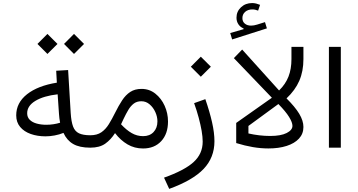

<svg xmlns="http://www.w3.org/2000/svg" viewBox="-20 -946 2291 1230"><path d="M219.9 -664.5 283.9 -600.4 348.2 -664.5 283.9 -728.7ZM390.1 -664.5 454.1 -600.4 518.4 -664.5 454.1 -728.7ZM344.2 -416.4Q222.4 -396.8 153.1 -342.2Q83.9 -287.5 83.9 -207Q83.9 -162.8 109.1 -132.8Q134.2 -102.8 176.9 -87.7Q219.6 -72.6 271.3 -72.6Q300.2 -72.6 330.3 -78.3Q360.3 -83.9 386.6 -94.6Q408.4 -46.8 449.1 -23.4Q489.9 0 558.3 0H558.8V-79.5H558.3Q512.6 -79.5 486.3 -91.9Q460 -104.2 448.2 -135.2Q436.4 -166.3 432.9 -222.5L416.4 -497.3L340 -492.8ZM349.3 -341.8 357.9 -216.2Q359.1 -201 360.6 -187.6Q362.1 -174.2 365 -159.8Q345.3 -153.6 322.7 -150.2Q300 -146.7 276.3 -146.7Q243.2 -146.7 215.3 -154.4Q187.4 -162 170.7 -178.4Q154.1 -194.8 154.1 -220.4Q154.1 -268.1 206.8 -299.9Q259.6 -331.7 349.3 -341.8Z M558.6 -79.5Q550.2 -79.5 547.2 -69.8Q544.2 -60 544.2 -39.9Q544.2 -19.5 547.2 -9.8Q550.2 0 558.6 0Q617.9 0 654 -25.5Q690.1 -51.1 716.9 -93.3Q752.1 -47.3 796.8 -21.1Q841.5 5.2 896.4 5.2Q969.2 5.2 1012.8 -41.7Q1056.3 -88.6 1056.3 -167.4Q1056.3 -220.3 1034.9 -268Q1013.4 -315.8 975.2 -346.1Q937.1 -376.5 886.8 -376.5Q844 -376.5 814.4 -357Q784.8 -337.5 762.3 -303.1Q739.8 -268.7 717.9 -224.5Q697.7 -183.6 677.3 -150.6Q656.9 -117.6 629.3 -98.6Q601.7 -79.5 558.6 -79.5ZM755.4 -149.8 772.5 -186.1Q787.1 -216.7 802 -241.8Q816.9 -267 836.7 -282.2Q856.5 -297.4 885.5 -297.4Q915.6 -297.4 938.7 -277.3Q961.9 -257.3 975.2 -227.7Q988.5 -198.2 988.5 -168.8Q988.5 -126.1 963.7 -100Q939 -73.8 896.9 -73.8Q857.4 -73.8 823.5 -93.5Q789.6 -113.1 755.4 -149.8Z M1223.6 -285.2Q1240.8 -237.4 1252.9 -192Q1265 -146.7 1271.8 -107.7Q1278.5 -68.6 1278.5 -38.7Q1278.5 39.6 1219.7 92.8Q1160.9 145.9 1030.8 192.1L1064 264Q1215.1 209.1 1284.5 136.1Q1353.8 63.1 1353.8 -41.1Q1353.8 -94.9 1338.5 -162.7Q1323.1 -230.5 1295.4 -310.8ZM1202.5 -518.6 1266.5 -454.5 1330.8 -518.6 1266.5 -582.8Z M1646 -915Q1633.4 -920.1 1620.9 -923.3Q1608.4 -926.4 1595.8 -926.4Q1552.5 -926.4 1523.8 -899.4Q1495 -872.4 1495 -832.5Q1495 -808.7 1507.2 -790.4Q1519.4 -772.2 1540.3 -763.9V-759L1454.8 -734.4L1467.1 -693.3L1689.8 -764.3L1677.6 -804.3L1627.6 -788.6Q1606.7 -781.9 1588.3 -781.9Q1563.6 -781.9 1548.2 -794.9Q1532.9 -807.8 1532.9 -829.9Q1532.9 -854.8 1550.7 -870.2Q1568.5 -885.6 1596.4 -885.6Q1606.3 -885.6 1615.7 -883.6Q1625.1 -881.5 1633.6 -877.9ZM1763.4 -279.6Q1810.1 -232 1831.8 -196.9Q1853.5 -161.9 1853.5 -139.7Q1853.5 -112.8 1816.5 -93.9Q1779.4 -75 1710.7 -75Q1676.8 -75 1641.3 -79.1Q1605.9 -83.2 1571.5 -91.1V-139.2ZM1531.4 -628.6 1478.2 -573.6 1721.8 -319.8 1493.2 -158.5V-29.5Q1548.9 -12.3 1600 -3.6Q1651 5 1699.4 5Q1765.9 5 1816.4 -11.2Q1867 -27.4 1895.4 -58.2Q1923.8 -88.9 1923.8 -132.5Q1923.8 -172.5 1897 -217.1Q1870.1 -261.6 1815.5 -315.7Q1871.3 -368.4 1897.5 -428.9Q1923.8 -489.5 1923.8 -567.3V-645.7H1847.1V-567.3Q1847.1 -503.7 1828 -455Q1808.9 -406.3 1767.8 -366.4Z M2163.4 0V-645.7H2087.1V0Z"/></svg>

Font: Estedad-FD VF
Style: Regular
Weight: 100
Designer: Amin Abedi
Version: Version 7.3